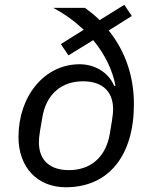

<svg xmlns="http://www.w3.org/2000/svg" viewBox="-20 -773 640 805"><path d="M435.7 -645.2 532.7 -706 501.1 -752.8 397.7 -688.6C376.4 -709.9 354 -726.9 336.3 -740.1H203.1C252.8 -713.8 295.1 -682.2 331 -648.1L235.1 -588.1L267 -540.8L370.7 -604.8C421.5 -543.7 452.4 -476.2 464.1 -414.4L458.8 -412.3C437.5 -465.9 381 -503.6 313.9 -503.6C165.5 -503.6 57.5 -369.3 57.5 -198.5C57.5 -72.1 136 12.1 256 12.1C437.9 12.1 541.5 -123.2 541.5 -336.3C541.5 -473.4 492.2 -574.9 435.7 -645.2ZM143.1 -176.8C143.1 -187.5 144.2 -203.1 148.1 -225.9L157.3 -279.8C174 -381.7 241.1 -432.2 328.1 -432.2C404.5 -432.2 454.2 -393.8 454.2 -315C454.2 -304 453.1 -288.7 449.2 -265.6L440.3 -211.6C423.3 -111.5 357.2 -59.7 269.2 -59.7C192.8 -59.7 143.1 -97.7 143.1 -176.8Z"/></svg>

Font: Margiela Mono Italic Text It
Style: Regular
Weight: 400
Designer: Mike Abbink, Paul van der Laan, Pieter van Rosmalen
Foundry: Bold Monday
Version: Version 2.003 2021